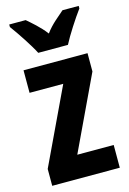

<svg xmlns="http://www.w3.org/2000/svg" viewBox="-118 -824 591 881"><g transform="rotate(-15 178.0 -383.0)"><path d="M113 -606H254C275 -647 319 -715 348 -754V-766H271C246 -743 212 -719 183 -679C155 -716 118 -747 96 -766H18V-754C47 -715 94 -644 113 -606ZM338 0V-108H165L331 -459V-546H27V-439H187L17 -80V0Z"/></g></svg>

Font: Noto Sans Gurmukhi ExtraCondensed
Style: Bold
Weight: 700
Width: 2
Designer: Jelle Bosma - Monotype Design Team
Foundry: Monotype Imaging Inc.
Version: Version 2.004